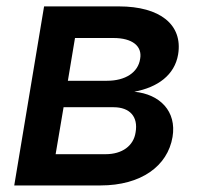

<svg xmlns="http://www.w3.org/2000/svg" viewBox="-20 -565 609 585"><path d="M23.4 0H286.2C409.8 0 490.8 -58.9 505.7 -147.7C518.8 -225.9 467 -278.1 389.2 -285.5C460.6 -299 512.1 -336.3 522.7 -399.1C537.6 -489.7 467.7 -545.5 342.3 -545.5H114.3ZM149.5 -95.2 173.7 -238.3H326C375.4 -238.3 401.6 -209.5 393.1 -161.6C387.1 -120.7 352.3 -95.2 301.8 -95.2ZM186.8 -318.9 208.5 -449.2H326C382.8 -449.2 414.1 -424.7 407 -385.7C400.9 -344.1 361.9 -318.9 306.1 -318.9Z"/></svg>

Font: Magic Ui Pro Semi Bold
Style: Italic
Weight: 600
Italic angle: -9.39999°
Designer: Stefan Endress, Andreas Faust
Version: Version 1.000;FEAKit 1.0